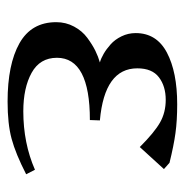

<svg xmlns="http://www.w3.org/2000/svg" viewBox="-10 -486 503 524"><g transform="rotate(90 242.0 -224.5)"><path d="M41 -126Q41 -152.3 53 -174.6Q64.9 -196.8 83.7 -210.7Q102.5 -224.6 118.9 -232.7Q135.3 -240.7 150.9 -245.1Q140.1 -248 127.4 -255.4Q114.7 -262.7 101.6 -274.4Q88.4 -286.1 79.6 -304.2Q70.8 -322.3 70.8 -342.8Q70.8 -399.9 124 -428Q177.2 -456.1 265.1 -456.1Q309.6 -456.1 343.5 -451.4Q377.4 -446.8 424.8 -435.1L441.9 -419.9L381.8 -354Q342.3 -393.6 314.9 -409.2Q287.6 -424.8 252.9 -424.8Q215.8 -424.8 191.4 -406.2Q167 -387.7 167 -347.2Q167 -257.8 309.1 -245.1L308.1 -217.8Q138.2 -217.8 138.2 -127.9Q138.2 -81.5 179.2 -58.8Q220.2 -36.1 284.2 -36.1Q371.1 -36.1 443.8 -67.9L456.1 -43.9Q399.9 -15.1 359.4 -4.2Q318.8 6.8 257.8 6.8Q156.2 6.8 98.6 -25.6Q41 -58.1 41 -126Z"/></g></svg>

Font: Dehuti
Style: Bold
Weight: 700
Version: Version 1.2